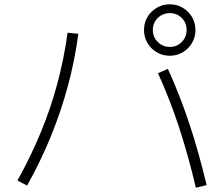

<svg xmlns="http://www.w3.org/2000/svg" viewBox="-20 -858 1040 892"><path d="M890 14Q854 -138 811.5 -267.5Q769 -397 714 -518L760 -538Q816 -415 859.5 -284Q903 -153 940 2ZM61 -19Q123 -131 169 -242Q215 -353 246 -468Q277 -583 294 -706L344 -701Q327 -575 295 -457Q263 -339 216.5 -225Q170 -111 106 4ZM768 -599Q736 -599 708.5 -615Q681 -631 665 -658.5Q649 -686 649 -718Q649 -752 665 -779Q681 -806 708.5 -822Q736 -838 768 -838Q802 -838 829 -822Q856 -806 872 -779Q888 -752 888 -718Q888 -686 872 -658.5Q856 -631 829 -615Q802 -599 768 -599ZM769 -640Q802 -640 824.5 -663Q847 -686 847 -719Q847 -752 824.5 -774.5Q802 -797 769 -797Q736 -797 713 -774.5Q690 -752 690 -719Q690 -686 713 -663Q736 -640 769 -640Z"/></svg>

Font: M PLUS 1 Thin Light
Style: Regular
Weight: 300
Version: Version 1.001